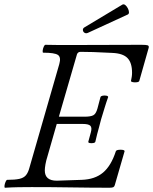

<svg xmlns="http://www.w3.org/2000/svg" viewBox="-20 -877 717 900"><path d="M4 3Q0 3 1 -6Q2 -15 6 -24.5Q10 -34 14 -34Q50 -34 70.5 -38.5Q91 -43 101.5 -55.5Q112 -68 118 -91L258 -577Q267 -609 251.5 -619.5Q236 -630 183 -630Q179 -630 180 -639.5Q181 -649 185 -658Q189 -667 193 -667Q225 -666 256.5 -666Q288 -666 319 -666Q401 -666 482.5 -666.5Q564 -667 643 -667Q666 -667 672.5 -664.5Q679 -662 677 -653L633 -498Q632 -493 621.5 -491.5Q611 -490 602 -492Q593 -494 594 -498Q596 -507 597.5 -516.5Q599 -526 599 -536Q599 -583 577.5 -605Q556 -627 506 -629Q454 -632 417 -633Q380 -634 358 -634Q351 -634 347 -631Q343 -628 341 -623L256 -330H377Q404 -330 417 -336.5Q430 -343 437 -369L451 -422Q453 -427 461.5 -428.5Q470 -430 478.5 -428.5Q487 -427 487 -422Q478 -397 470 -370.5Q462 -344 454 -318Q450 -301 445 -283.5Q440 -266 435.5 -248.5Q431 -231 427 -213Q426 -208 417 -206.5Q408 -205 400.5 -206.5Q393 -208 394 -213L406 -257Q412 -279 403.5 -287.5Q395 -296 368 -296H246L203 -146Q196 -124 193 -106.5Q190 -89 190 -78Q190 -30 246 -30L363 -34Q425 -36 463 -68Q501 -100 523 -168Q525 -173 535 -174.5Q545 -176 554.5 -174.5Q564 -173 564 -168L518 -9Q516 -2 511 0.5Q506 3 493 3Q408 3 315.5 1.5Q223 0 128 0Q97 0 66.5 0.5Q36 1 4 3ZM392 -723Q383 -719 376 -723.5Q369 -728 368.5 -736.5Q368 -745 378 -750L553 -855Q560 -859 567 -853.5Q574 -848 579 -838.5Q584 -829 584.5 -820.5Q585 -812 579 -809Z"/></svg>

Font: Junicode VF
Style: Italic
Weight: 400
Italic angle: -11°
Designer: Peter S. Baker
Version: Version 2.209